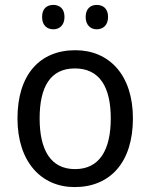

<svg xmlns="http://www.w3.org/2000/svg" viewBox="-20 -750 610 780"><path d="M151 -681C151 -647 171 -631 197 -631C221 -631 242 -647 242 -681C242 -716 221 -730 197 -730C171 -730 151 -716 151 -681ZM328 -681C328 -647 349 -631 373 -631C398 -631 419 -647 419 -681C419 -716 398 -730 373 -730C349 -730 328 -716 328 -681ZM520 -269C520 -446 423 -546 286 -546C141 -546 51 -446 51 -269C51 -91 149 10 283 10C428 10 520 -91 520 -269ZM141 -269C141 -396 184 -472 284 -472C385 -472 430 -396 430 -269C430 -142 385 -63 285 -63C185 -63 141 -142 141 -269Z"/></svg>

Font: Noto Sans Thai
Style: Regular
Weight: 400
Designer: Monotype Design Team
Foundry: Monotype Imaging Inc.
Version: Version 1.901